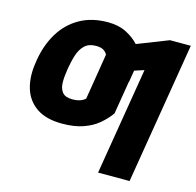

<svg xmlns="http://www.w3.org/2000/svg" viewBox="-109 -666 1003 983"><g transform="rotate(15 392.5 -174.5)"><path d="M785.2 -545.9 661.6 204.1H494.6L588.4 -364.3L537.6 -347.7L527.3 -285.2H526.4L497.6 -110.4Q474.1 -77.6 441.7 -50.3Q409.2 -22.9 362.5 -6.6Q315.9 9.8 251 9.8Q166 9.8 115 -25.1Q64 -60.1 45.9 -120.8Q27.8 -181.6 40.5 -258.8L42 -269.5Q55.7 -353.5 94.5 -417.2Q133.3 -481 196.3 -516.8Q259.3 -552.7 345.7 -552.7Q402.3 -552.7 443.4 -531.5Q484.4 -510.3 510.3 -481.4L674.8 -545.9ZM271 -124Q314 -124 337.9 -146L362.8 -298.8L377.4 -389.6Q369.6 -404.3 355.5 -412.1Q341.3 -419.9 317.4 -419.9Q279.8 -419.9 258.1 -399.7Q236.3 -379.4 225.1 -345.5Q213.9 -311.5 207 -269.5L205.6 -258.8Q199.7 -224.1 200.4 -193.4Q201.2 -162.6 216.6 -143.3Q231.9 -124 271 -124Z"/></g></svg>

Font: Inter Extra Bold
Style: Italic
Weight: 800
Italic angle: -9.39999°
Designer: Rasmus Andersson
Foundry: rsms
Version: Version 4.000;git-3c8e0fc